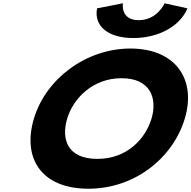

<svg xmlns="http://www.w3.org/2000/svg" viewBox="-20 -1136 1167 1171"><path d="M983.8 -1116C983.8 -1116 939.6 -1013 825.9 -1013C712.2 -1013 729.7 -1116 729.7 -1116L571.9 -1085C551.9 -978 637.2 -904 793.3 -904C949.4 -904 1079.2 -978 1123.2 -1085ZM186.9 -413C114.8 -172 230.9 15 519.6 15C801.1 15 1035.1 -172 1107.2 -413C1179.2 -654 1048.9 -840 775.4 -840C503.6 -840 259 -654 186.9 -413ZM389.9 -413C426.7 -536 545.8 -659 721.2 -659C897.9 -659 940.9 -536 904.2 -413C867.4 -290 755.6 -167 574.1 -167C387.7 -167 353.1 -290 389.9 -413Z"/></svg>

Font: Hussar
Style: BdSuprExtOblThree
Weight: 700
Foundry: Cannot Into Space Fonts
Version: Version 2.00